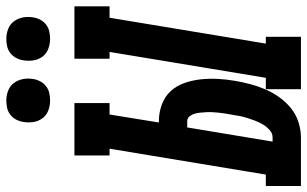

<svg xmlns="http://www.w3.org/2000/svg" viewBox="-244 -790 996 623"><g transform="rotate(-90 254.5 -478.0)"><path d="M277 0V-114H314L398 -621H376V-735H546V-621H509L425 -114H447V0ZM-37 0V-114H0L84 -621H62V-735H232V-621H195L169 -461H173Q201 -461 227 -451.5Q253 -442 270.5 -423Q288 -404 297 -378.5Q306 -353 309 -325.5Q312 -298 310.5 -269.5Q309 -241 304 -213Q300 -189 293.5 -164.5Q287 -140 277 -116.5Q267 -93 251.5 -71Q236 -49 215.5 -32.5Q195 -16 170 -8Q145 0 121 0ZM107 -92H121Q134 -92 145 -102Q156 -112 163 -124Q170 -136 175 -149Q180 -162 184 -175Q188 -188 190.5 -201.5Q193 -215 195 -228Q197 -238 198.5 -248Q200 -258 201 -268Q202 -278 202.5 -287.5Q203 -297 202.5 -307Q202 -317 201 -326.5Q200 -336 197.5 -345Q195 -354 189 -361.5Q183 -369 173 -369H153ZM440 -814Q423 -814 407.5 -820Q392 -826 382.5 -839Q373 -852 370.5 -868.5Q368 -885 371 -902Q373 -914 379 -925Q385 -936 395 -943.5Q405 -951 417 -953.5Q429 -956 440 -956Q457 -956 472.5 -950Q488 -944 497.5 -931Q507 -918 510 -901.5Q513 -885 510 -868Q508 -856 502 -845Q496 -834 486 -826.5Q476 -819 464 -816.5Q452 -814 440 -814ZM240 -814Q223 -814 207.5 -820Q192 -826 182.5 -839Q173 -852 170.5 -868.5Q168 -885 171 -902Q173 -914 179 -925Q185 -936 195 -943.5Q205 -951 217 -953.5Q229 -956 240 -956Q257 -956 272.5 -950Q288 -944 297.5 -931Q307 -918 310 -901.5Q313 -885 310 -868Q308 -856 302 -845Q296 -834 286 -826.5Q276 -819 264 -816.5Q252 -814 240 -814Z"/></g></svg>

Font: Iosevka Slab Heavy
Style: Italic
Weight: 900
Italic angle: -9°
Monospace: yes
Designer: Belleve Invis
Foundry: Belleve Invis
Version: Version 11.1.0; ttfautohint (v1.8.3)